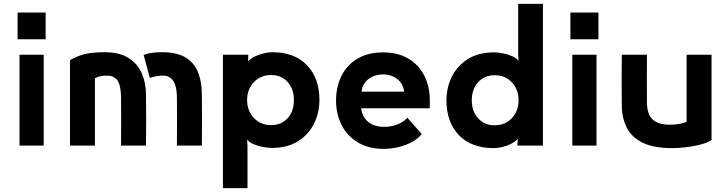

<svg xmlns="http://www.w3.org/2000/svg" viewBox="-20 -753 3754 993"><path d="M71 -688H216V-550H71ZM206 -470V0H81V-470Z M471 0H342V-442Q382 -465 421.5 -474Q461 -483 521 -483Q598 -483 645 -453Q692 -423 713.5 -373.5Q735 -324 735 -264Q736 -193 736 -132Q736 -71 735 0H606Q607 -125 606 -250Q605 -313 587 -337.5Q569 -362 534 -362Q493 -362 471 -348ZM723 -469Q743 -477 767.5 -480Q792 -483 817 -483Q899 -483 944 -453Q989 -423 1006.5 -373.5Q1024 -324 1024 -264Q1025 -193 1025 -132Q1025 -71 1024 0H895Q896 -125 895 -250Q894 -308 876 -335Q858 -362 823 -362Q803 -362 786.5 -358.5Q770 -355 755 -350Z M1387 -483Q1504 -483 1568 -415.5Q1632 -348 1632 -236Q1632 -169 1603.5 -112.5Q1575 -56 1520.5 -22Q1466 12 1387 12Q1365 12 1339 7Q1313 2 1291 -7.5Q1269 -17 1258 -31L1260 3V220H1133V-470H1264V-462L1263 -435Q1275 -450 1297 -460.5Q1319 -471 1343.5 -477Q1368 -483 1387 -483ZM1382 -106Q1435 -106 1467.5 -141.5Q1500 -177 1500 -236Q1500 -293 1467.5 -329Q1435 -365 1382 -365Q1328 -365 1293 -328Q1258 -291 1258 -236Q1258 -180 1293 -143Q1328 -106 1382 -106Z M2087 -144 2161 -60Q2143 -36 2110.5 -18.5Q2078 -1 2040 8Q2002 17 1966 17Q1887 17 1831.5 -16Q1776 -49 1747 -106Q1718 -163 1718 -233Q1718 -305 1746.5 -361.5Q1775 -418 1829.5 -450Q1884 -482 1961 -482Q2038 -482 2092 -450Q2146 -418 2174.5 -361.5Q2203 -305 2203 -233Q2203 -221 2203 -212.5Q2203 -204 2202 -193H1848Q1853 -148 1884.5 -122.5Q1916 -97 1966 -97Q2002 -97 2034 -109Q2066 -121 2087 -144ZM1850 -279H2070Q2066 -319 2035.5 -343.5Q2005 -368 1961 -368Q1916 -368 1885 -343.5Q1854 -319 1850 -279Z M2534 13Q2417 13 2353 -54.5Q2289 -122 2289 -234Q2289 -301 2317.5 -357.5Q2346 -414 2400.5 -448Q2455 -482 2534 -482Q2556 -482 2582 -477Q2608 -472 2630 -462Q2652 -452 2662 -438L2660 -472V-733H2788V0H2656V-8L2658 -35Q2645 -20 2623 -9Q2601 2 2577 7.5Q2553 13 2534 13ZM2538 -364Q2486 -364 2453 -328Q2420 -292 2420 -234Q2420 -177 2453 -141Q2486 -105 2538 -105Q2593 -105 2627.5 -142Q2662 -179 2662 -234Q2662 -290 2627.5 -327Q2593 -364 2538 -364Z M2930 -688H3075V-550H2930ZM3065 -470V0H2940V-470Z M3531 -470H3660V-28Q3634 -13 3597.5 -4Q3561 5 3523.5 9Q3486 13 3457 13Q3357 13 3300.5 -16.5Q3244 -46 3220.5 -94.5Q3197 -143 3196 -199Q3195 -270 3195 -334.5Q3195 -399 3196 -470H3326Q3325 -345 3326 -220Q3327 -161 3356 -134.5Q3385 -108 3444 -108Q3472 -108 3495.5 -112.5Q3519 -117 3531 -123Z"/></svg>

Font: Kreadon
Style: Bold
Weight: 700
Designer: Reiya WATANABE
Foundry: StudioGnu
Version: Version 1.003; ttfautohint (v1.8.4.7-5d5b);gftools[0.9.32]